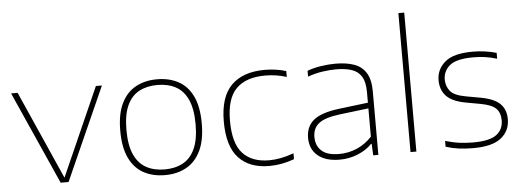

<svg xmlns="http://www.w3.org/2000/svg" viewBox="-52 -955 3023 1112"><g transform="rotate(-5 1460.0 -399.5)"><path d="M260 0 19 -540H57L284.5 -27L512 -540H547L306 0Z M867 9Q796 9 742.8 -19.8Q689.5 -48.5 659.8 -110Q630 -171.5 630 -270Q630 -366.5 660 -428Q690 -489.5 743.5 -518.8Q797 -548 867 -548Q938 -548 991.2 -519.5Q1044.5 -491 1074.2 -429.8Q1104 -368.5 1104 -270Q1104 -173.5 1074 -111.8Q1044 -50 990.5 -20.5Q937 9 867 9ZM867 -24Q928 -24 973.2 -48.2Q1018.5 -72.5 1043.2 -126.5Q1068 -180.5 1068 -269Q1068 -358.5 1043.2 -412.5Q1018.5 -466.5 973.2 -490.8Q928 -515 867 -515Q806 -515 760.8 -491Q715.5 -467 690.8 -413.2Q666 -359.5 666 -271Q666 -181.5 690.8 -127.2Q715.5 -73 760.8 -48.5Q806 -24 867 -24Z M1472 9Q1358 9 1295 -58.5Q1232 -126 1232 -270Q1232 -413.5 1299.8 -480.8Q1367.5 -548 1494 -548Q1525.5 -548 1558 -543.5Q1590.5 -539 1618 -530V-496Q1589 -505 1558.8 -510Q1528.5 -515 1494 -515Q1382.5 -515 1325.2 -458Q1268 -401 1268 -272Q1268 -140 1321.2 -82Q1374.5 -24 1475 -24Q1506 -24 1541 -30.5Q1576 -37 1618 -52V-18Q1546 9 1472 9Z M1882 8Q1800.5 8 1755.2 -29.8Q1710 -67.5 1710 -134Q1710 -200 1755.5 -236.8Q1801 -273.5 1905 -286L2073 -306.5V-368Q2073 -427 2053.2 -458.8Q2033.5 -490.5 1996.2 -502.8Q1959 -515 1906 -515Q1871 -515 1828.2 -509Q1785.5 -503 1741 -487V-521Q1776.5 -534.5 1820.2 -541.2Q1864 -548 1905 -548Q1968.5 -548 2013.8 -531.8Q2059 -515.5 2083 -476.5Q2107 -437.5 2107 -369V0H2077L2074 -67H2070Q2039.5 -34 1989 -13Q1938.5 8 1882 8ZM1747 -136Q1747 -84.5 1779.8 -54.8Q1812.5 -25 1882 -25Q1935.5 -25 1984.8 -46Q2034 -67 2073 -109V-273.5L1904 -253Q1818.5 -242.5 1782.8 -214.5Q1747 -186.5 1747 -136Z M2294 0V-808H2328V0Z M2658 9Q2614 9 2575.8 4Q2537.5 -1 2499 -13V-47Q2545.5 -33.5 2583 -28.8Q2620.5 -24 2661 -24Q2756.5 -24 2796.2 -54Q2836 -84 2836 -137Q2836 -181.5 2811.5 -206.2Q2787 -231 2720 -243L2637 -258Q2559 -272.5 2525.5 -308.2Q2492 -344 2492 -400Q2492 -463 2541.2 -505.5Q2590.5 -548 2703 -548Q2774 -548 2841 -529V-495Q2801.5 -506.5 2770 -510.8Q2738.5 -515 2703 -515Q2605.5 -515 2566.8 -482.8Q2528 -450.5 2528 -401Q2528 -363 2550.5 -334.5Q2573 -306 2639 -294L2722 -279Q2802.5 -265 2837.2 -231.5Q2872 -198 2872 -141Q2872 -73 2820.5 -32Q2769 9 2658 9Z"/></g></svg>

Font: Encode Sans Expanded Thin
Style: Regular
Weight: 100
Width: 7
Designer: Multiple Designers
Foundry: Impallari Type
Version: Version 3.000; ttfautohint (v1.8.3) -l 8 -r 50 -G 200 -x 14 